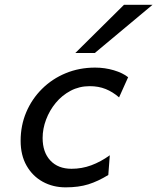

<svg xmlns="http://www.w3.org/2000/svg" viewBox="-20 -786 670 818"><path d="M447.8 -124.5 441.4 -40.5Q397.9 -13.7 356.4 -0.7Q314.9 12.2 259.8 12.2Q205.6 12.2 162.1 -11.7Q118.7 -35.6 93.3 -80.1Q67.9 -124.5 67.9 -186Q67.9 -251.5 91.8 -307.9Q115.7 -364.3 158.9 -407.2Q202.1 -450.2 260 -474.1Q317.9 -498 385.3 -498Q426.8 -498 465.1 -486.6Q503.4 -475.1 525.9 -457L487.3 -371.1Q460.4 -394.5 430.2 -406.7Q399.9 -418.9 362.3 -418.9Q317.9 -418.9 281 -399.4Q244.1 -379.9 217.5 -347.7Q190.9 -315.4 176.3 -276.4Q161.6 -237.3 161.6 -198.2Q161.6 -137.2 194.6 -102.1Q227.5 -66.9 284.7 -66.9Q328.6 -66.9 368.9 -81.8Q409.2 -96.7 447.8 -124.5ZM508.3 -765.6H629.9L383.8 -560.1H300.8Z"/></svg>

Font: Andika
Style: Italic
Weight: 400
Italic angle: -14°
Designer: Victor Gaultney, Annie Olsen, Julie Remington, Don Collingsworth, Eric Hays, Becca Hirsbrunner
Foundry: SIL International
Version: Version 6.101